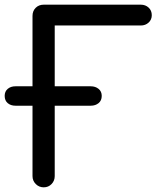

<svg xmlns="http://www.w3.org/2000/svg" viewBox="-39 -801 680 821"><path d="M148 0Q128 0 114 -14Q100 -28 100 -48V-733Q100 -754 113.5 -767.5Q127 -781 148 -781H563Q583 -781 596.5 -768.5Q610 -756 610 -736Q610 -717 596.5 -704.5Q583 -692 563 -692H195V-48Q195 -28 181.5 -14Q168 0 148 0ZM27 -349Q7 -349 -6 -360Q-19 -371 -19 -391Q-19 -410 -6 -421Q7 -432 27 -432H349Q369 -432 382.5 -421Q396 -410 396 -391Q396 -371 382.5 -360Q369 -349 349 -349Z"/></svg>

Font: Comfortaa SemiBold
Style: Regular
Weight: 600
Designer: Johan Aakerlund
Foundry: Johan Aakerlund
Version: Version 3.104; ttfautohint (v1.8.1.43-b0c9)